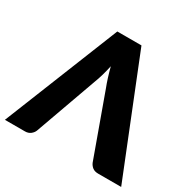

<svg xmlns="http://www.w3.org/2000/svg" viewBox="-174 -891 1057 1054"><g transform="rotate(30 354.5 -364.0)"><path d="M722.5 0H576.5Q554.5 0 541 -10.2Q527.5 -20.5 520.5 -36.5L379.5 -426.5Q369.5 -452 360 -482.2Q350.5 -512.5 342 -545.5Q335 -512.5 326.2 -482.2Q317.5 -452 307.5 -426.5L167.5 -36.5Q162 -22.5 147.8 -11.2Q133.5 0 112.5 0H-14.5L277.5 -728.5H430.5Z"/></g></svg>

Font: Lato 2
Style: Regular
Weight: 900
Designer: Lukasz Dziedzic with Adam Twardoch and Botio Nikoltchev
Foundry: tyPoland Lukasz Dziedzic
Version: Version 2.015; 2015-08-06; http://www.latofonts.com/